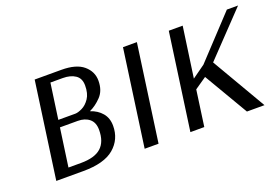

<svg xmlns="http://www.w3.org/2000/svg" viewBox="-75 -718 1356 935"><g transform="rotate(-20 603.0 -250.5)"><path d="M152 -500H290Q367 -500 404.5 -468Q442 -436 442 -389Q442 -338 413.5 -308Q385 -278 352 -263Q389 -251 411.5 -224.5Q434 -198 434 -158Q434 -88 382.5 -44Q331 0 222 0H82ZM281 -276Q295 -276 317 -286.5Q339 -297 356 -322Q373 -347 373 -389Q373 -426 348 -443Q323 -460 283 -460H219L193 -276ZM188 -239 160 -41H225Q296 -41 329.5 -71Q363 -101 363 -163Q363 -201 340 -220Q317 -239 280 -239Z M612 0H540L610 -501H682Z M847 -500H919L882 -239L949 -287L1148 -500H1206L997 -281L1161 0H1070L936 -228L875 -186L849 0H777Z"/></g></svg>

Font: Arsenal SC
Style: Italic
Weight: 400
Italic angle: -9.10001°
Designer: Andrij Shevchenko
Foundry: Stairsfor
Version: Version 2.001; ttfautohint (v1.8.4.7-5d5b)